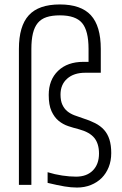

<svg xmlns="http://www.w3.org/2000/svg" viewBox="-20 -831 548 863"><path d="M65 -611Q65 -714 109.5 -762.5Q154 -811 249 -811Q344 -811 388.5 -762.5Q433 -714 433 -611V-504H363Q312 -504 282 -477.5Q252 -451 252 -406Q252 -378 260.5 -360Q269 -342 282.5 -331Q296 -320 314 -313Q332 -306 351 -300Q383 -290 407.5 -277.5Q432 -265 448 -247Q464 -229 472 -203.5Q480 -178 480 -143Q480 -108 468.5 -79.5Q457 -51 437 -31Q417 -11 388.5 0.5Q360 12 326 12Q300 12 270 7Q240 2 194 -9V-57Q226 -47 259.5 -42Q293 -37 322 -37Q370 -37 397.5 -65Q425 -93 425 -141Q425 -185 404 -211Q383 -237 335 -250Q311 -256 287 -264Q263 -272 243.5 -288Q224 -304 211.5 -331.5Q199 -359 199 -404Q199 -472 241 -512.5Q283 -553 355 -553H378V-611Q378 -693 349 -727.5Q320 -762 249 -762Q214 -762 189.5 -754Q165 -746 150 -728Q135 -710 128 -681Q121 -652 121 -611V0H65Z"/></svg>

Font: Encode Sans Compressed
Style: Light
Weight: 300
Designer: Pablo Impallari, Andres Torresi
Foundry: Pablo Impallari, Andres Torresi
Version: Version 1.000; ttfautohint (v1.00) -l 8 -r 50 -G 200 -x 14 -